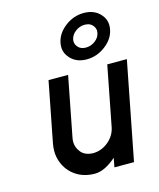

<svg xmlns="http://www.w3.org/2000/svg" viewBox="-110 -805 734 888"><g transform="rotate(-15 256.5 -361.5)"><path d="M419.4 -468.8H513.2L421.9 0H328.1L336.4 -43.9Q311.5 -21.5 285.2 -8.3Q258.8 4.9 233.4 4.9Q181.2 4.4 143.8 -20.8Q106.4 -45.9 89.4 -88.4Q78.6 -114.7 78.6 -145Q78.6 -163.1 82.5 -182.6L138.2 -468.8H231.9L176.3 -182.6Q174.3 -172.4 174.3 -162.6Q174.3 -136.2 193.1 -113Q211.9 -89.8 251.5 -88.9Q292 -89.8 324 -116.7Q356 -143.6 363.8 -182.6ZM413.1 -621.1Q414.1 -626 414.1 -630.9Q414.1 -646 401.6 -659.4Q389.2 -672.9 365.2 -672.9Q341.3 -672.9 321.3 -657.7Q301.3 -642.6 296.9 -621.1Q295.9 -616.2 295.9 -612.3Q295.9 -596.2 308.6 -582.8Q321.3 -569.3 345.2 -569.3Q369.1 -569.3 389.2 -584.5Q409.2 -599.6 413.1 -621.1ZM375.5 -726.6Q424.3 -726.6 453.1 -695.8Q475.6 -671.9 475.6 -640.6Q475.6 -631.3 473.6 -621.1Q465.3 -577.6 424.3 -546.6Q383.3 -515.6 334.5 -515.6Q285.2 -515.6 256.8 -546.9Q234.4 -570.8 234.4 -602.1Q234.4 -611.3 236.3 -621.1Q245.1 -664.6 285.6 -695.6Q326.2 -726.6 375.5 -726.6Z"/></g></svg>

Font: Lambda
Style: Italic
Weight: 400
Italic angle: -11°
Designer: GGBotNet
Version: 0.22